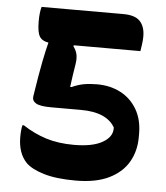

<svg xmlns="http://www.w3.org/2000/svg" viewBox="-52 -746 704 813"><g transform="rotate(5 300.0 -340.0)"><path d="M92 -700H439Q490 -700 511 -677Q532 -654 532 -613Q532 -598 529.5 -579.5Q527 -561 525 -550H242L241 -545Q254 -528 257 -510Q260 -492 256 -469Q252 -445 248.5 -421Q245 -397 242 -373H248Q274 -385 299 -389.5Q324 -394 355 -394Q411 -394 455 -371Q499 -348 524.5 -304.5Q550 -261 550 -201V-186Q550 -127 523 -80.5Q496 -34 440.5 -7Q385 20 300 20Q216 20 163.5 4Q111 -12 87 -36Q68 -56 59 -83Q50 -110 50 -142Q50 -176 55 -194H61Q108 -163 160 -146.5Q212 -130 279 -130Q357 -130 399 -153.5Q441 -177 441 -213V-218Q424 -248 388 -264Q352 -280 296 -280H170Q122 -280 104.5 -290.5Q87 -301 90 -320Q105 -417 115.5 -469.5Q126 -522 134 -552Q107 -556 96 -574Q85 -592 85 -638Q85 -677 92 -700Z"/></g></svg>

Font: Recursive Sn Csl St XBd
Style: Regular
Weight: 800
Version: Version 1.085;hotconv 1.1.0;makeotfexe 2.6.0; ttfautohint (v